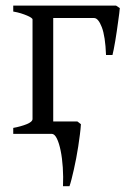

<svg xmlns="http://www.w3.org/2000/svg" viewBox="-20 -474 454 680"><path d="M404.3 -445.3Q403.8 -439 402.3 -426.3Q400.9 -413.6 398.4 -397.5Q396 -381.3 393.6 -363.3Q391.1 -345.2 388.2 -328.9Q385.3 -312.5 382.8 -299.3Q380.4 -286.1 378.4 -279.3H355.5Q353 -345.2 340.6 -377.7Q328.1 -410.2 313 -410.2H168.5V-43.9H253.9L266.6 -34.2Q265.6 -17.1 262.9 3.2Q260.3 23.4 257.1 44.7Q253.9 65.9 249.8 86.9Q245.6 107.9 241.5 126.7Q237.3 145.5 233.4 160.6Q229.5 175.8 226.1 185.5H203.1Q204.6 152.3 202.4 119.1Q200.2 85.9 194.8 59.6Q189.5 33.2 181.4 16.6Q173.3 0 163.1 0H26.9V-21Q40.5 -23.4 52.7 -26.9Q64.9 -30.3 74.5 -34.2Q84 -38.1 89.6 -42.7Q95.2 -47.4 95.2 -52.7V-405.8Q95.2 -407.7 90.1 -411.4Q85 -415 75.7 -418.9Q66.4 -422.9 54 -426.8Q41.5 -430.7 26.9 -433.1V-454.1H391.1Z"/></svg>

Font: Gentium Unicode
Style: Regular
Weight: 400
Version: Version 1.009